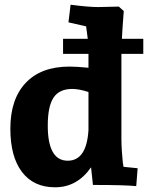

<svg xmlns="http://www.w3.org/2000/svg" viewBox="-20 -786 629 816"><path d="M565 -71 559 5Q510 0 375 0L367 -75Q308 10 214 10Q123 10 73.5 -55Q24 -120 24 -239Q24 -365 89.5 -434Q155 -503 275 -503Q308 -503 356 -498V-557H248V-621H353L346 -674L271 -691L280 -766Q355 -756 397 -756L485 -758L506 -739Q501 -676 498 -621H589V-557H496V-193Q496 -171 498 -142Q500 -113 502 -95L505 -77ZM356 -233V-395Q316 -408 287 -408Q232 -408 207.5 -371Q183 -334 183 -252Q183 -103 268 -103Q348 -103 356 -233Z"/></svg>

Font: Andada
Style: Bold
Weight: 700
Designer: Carolina Giovagnoli
Foundry: Carolina Giovagnoli
Version: Version 1.003